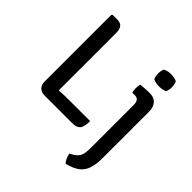

<svg xmlns="http://www.w3.org/2000/svg" viewBox="-233 -863 1257 1257"><g transform="rotate(45 395.0 -234.5)"><path d="M484.5 -91.5Q484.5 -38 467.8 -18.5Q451 1 413 1H152Q125 1 107.8 -16Q90.5 -33 90.5 -65V-681L96.5 -687.5H137Q170 -687.5 183.5 -671Q197 -654.5 197 -619V-88.5Q243 -91.5 285.5 -91.5ZM713.5 19.5Q713.5 79 700.8 118.2Q688 157.5 656.5 181.5Q625 205.5 568.5 219.5Q558 209.5 549.8 192.2Q541.5 175 538.5 155.5Q566.5 141.5 582.5 127Q598.5 112.5 605 90.5Q611.5 68.5 611.5 32.5V-366.5Q611.5 -393 602 -405.8Q592.5 -418.5 568 -418.5H547.5Q543 -436 543 -454.5Q543 -473.5 547.5 -492.5Q568 -495 588.5 -496Q609 -497 621 -497H634.5Q671.5 -497 692.5 -473.2Q713.5 -449.5 713.5 -408ZM578.5 -627Q578.5 -652.5 587.5 -671.5Q596.5 -677 612 -680.5Q627.5 -684 642.5 -684Q656.5 -684 673 -680.5Q689.5 -677 697.5 -671.5Q702 -663 704.2 -650.2Q706.5 -637.5 706.5 -627Q706.5 -602 697.5 -582.5Q690 -577 673.2 -573.8Q656.5 -570.5 642.5 -570.5Q627.5 -570.5 611.8 -573.8Q596 -577 587.5 -582.5Q578.5 -602 578.5 -627Z"/></g></svg>

Font: Signika SC
Style: Regular
Weight: 400
Designer: Anna Giedryś
Foundry: Anna Giedryś
Version: Version 2.000; ttfautohint (v1.8.3) -l 8 -r 50 -G 200 -x 9 -